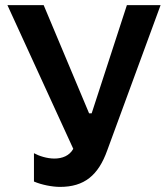

<svg xmlns="http://www.w3.org/2000/svg" viewBox="-20 -720 654 752"><path d="M215 12C310 12 365 -33 400 -131L609 -700H477L339 -276H329L151 -700H9L267 -137C252 -110 224 -99 193 -99C164 -99 133 -109 113 -120V-9C143 4 185 12 215 12Z"/></svg>

Font: Fixel Display SemiBold
Style: Regular
Weight: 600
Designer: AlfaBravo + MacPaw
Foundry: Kyrylo Tkachov, Marchela Mozhyna, Serhii Makarenko, Maria Weinstein, Zakhar Kryvoshyya
Version: Version 1.211